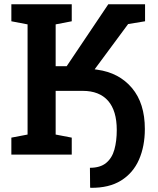

<svg xmlns="http://www.w3.org/2000/svg" viewBox="-20 -731 749 908"><path d="M409.2 157.2 406.2 156.2 405.3 62.5Q454.1 62.5 481.9 39.6Q509.8 16.6 521 -23.7Q532.2 -64 532.2 -116.2Q532.2 -207.5 491 -254.4Q449.7 -301.3 371.1 -301.3H243.2V-94.7L319.3 -80.1V0H33.7V-80.1L110.4 -94.7V-615.7L33.7 -630.4V-710.9H319.3V-630.4L243.2 -615.7V-418H295.4L492.2 -710.9H666V-630.4L585.9 -617.2L430.2 -406.7L427.7 -402.8Q428.2 -402.8 431.4 -402.6Q434.6 -402.3 439.9 -401.4Q543 -387.2 604 -314.9Q665 -242.7 665 -121.1Q665 -39.1 637.2 24.2Q609.4 87.4 552.5 122.8Q495.6 158.2 409.2 157.2Z"/></svg>

Font: Roboto Slab SemiBold
Style: Regular
Weight: 600
Designer: Google
Version: Version 2.001; ttfautohint (v1.8.3)